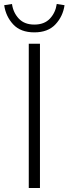

<svg xmlns="http://www.w3.org/2000/svg" viewBox="-20 -941 345 961"><path d="M124 -722H180V0H124ZM1 -915 40 -921Q46 -878 74 -848Q102 -818 152 -818Q202 -818 230 -848Q258 -878 264 -921L303 -915Q295 -859 257.5 -819Q220 -779 152 -779Q83 -779 46 -819Q9 -859 1 -915Z"/></svg>

Font: Nebula Sans Light
Style: Regular
Weight: 300
Designer: Paul D. Hunt for Adobe (as Source Sans)
Foundry: Nebula Entertainment & Broadcasting LLC
Version: Version 1.010